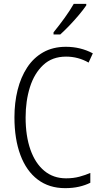

<svg xmlns="http://www.w3.org/2000/svg" viewBox="-20 -967 528 997"><path d="M323 -673Q251 -673 204.5 -629.5Q158 -586 135.5 -514.5Q113 -443 113 -357Q113 -261 138 -190Q163 -119 210 -80Q257 -41 323 -41Q361 -41 392.5 -49.5Q424 -58 449 -69V-18Q423 -5 390.5 2.5Q358 10 318 10Q235 10 176 -34.5Q117 -79 86 -162Q55 -245 55 -358Q55 -434 71.5 -500Q88 -566 121 -616.5Q154 -667 204.5 -695.5Q255 -724 322 -724Q398 -724 462 -690L440 -642Q386 -673 323 -673ZM428 -939Q413 -917 389.5 -889Q366 -861 340 -834Q314 -807 293 -788H258V-799Q288 -836 315.5 -874Q343 -912 363 -947H428Z"/></svg>

Font: Noto Sans Condensed Light
Style: Regular
Weight: 300
Width: 3
Designer: Monotype Design Team
Foundry: Monotype Imaging Inc.
Version: Version 2.013; ttfautohint (v1.8.4.7-5d5b)